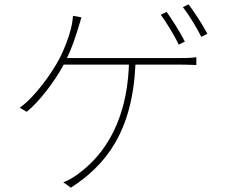

<svg xmlns="http://www.w3.org/2000/svg" viewBox="-20 -826 1040 886"><path d="M833 -634C811 -678 774 -736 749 -771L722 -758C749 -721 786 -660 805 -620ZM289 -558C313 -608 326 -650 338 -687L356 -746L317 -753C315 -729 312 -712 308 -696C298 -657 281 -607 253 -553C222 -494 143 -379 71 -329L103 -310C159 -354 234 -452 274 -528H575C564 -227 430 -89 340 -23C319 -7 293 8 272 15L307 40C469 -64 591 -219 605 -528H803C826 -528 861 -527 886 -526V-562C861 -558 827 -558 803 -558ZM824 -793C853 -756 886 -701 909 -656L937 -670C917 -709 877 -770 850 -806Z"/></svg>

Font: Genne Gothic ExtraLight
Style: Regular
Weight: 250
Designer: Ryoko NISHIZUKA (kana & ideographs); Paul D. Hunt (Latin, Greek & Cyrillic); Wenlong ZHANG (bopomofo); Sandoll Communica
Foundry: Adobe Systems Incorporated
Version: Version 1.004;PS 1.004;hotconv 16.6.51;makeotf.lib2.5.65220